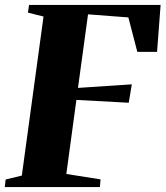

<svg xmlns="http://www.w3.org/2000/svg" viewBox="-34 -763 676 783"><path d="M-14.5 0 -11 -31 55 -47 143.5 -695.5 80 -711.5 84.5 -743H621L606.5 -551.5H526L489.5 -692L325 -704.5L284 -404.5L503.5 -419L491 -344L277.5 -355.5L236.5 -53.5L376 -31.5L373.5 0Z"/></svg>

Font: Merriweather 96pt Black
Style: Italic
Weight: 900
Italic angle: -7.8°
Version: Version 2.101